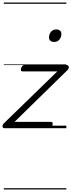

<svg xmlns="http://www.w3.org/2000/svg" viewBox="-30 -1015 565 1520"><path d="M8 0Q-10 0 -10 -14Q-10 -28 0 -38L424 -450H148Q139 -450 136 -456Q133 -462 137 -475Q141 -487 147.5 -493.5Q154 -500 163 -500H497Q507 -500 511.5 -493.5Q516 -487 514.5 -478Q513 -469 504 -460L85 -50H375Q384 -50 386.5 -44Q389 -38 385 -23Q382 -12 375.5 -6Q369 0 359 0ZM399 -683Q381 -683 369.5 -692Q358 -701 358 -719Q358 -743 373 -762.5Q388 -782 416 -782Q433 -782 444.5 -773Q456 -764 456 -745Q456 -722 441 -702.5Q426 -683 399 -683ZM0 475H495V485H0ZM0 -20H495V0H0ZM0 -505H495V-500H0ZM0 -995H495V-985H0Z"/></svg>

Font: Playwrite SK Guides
Style: Regular
Weight: 400
Designer: Veronika Burian, José Scaglione
Foundry: TypeTogether
Version: Version 1.003